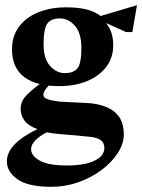

<svg xmlns="http://www.w3.org/2000/svg" viewBox="-20 -494 545 736"><path d="M177.6 222.1Q87.8 222.1 47 193.2Q6.3 164.4 6.3 124.9Q6.3 102.6 18.6 81.8Q31 61 56.9 40.8Q82.9 20.6 123.5 1.2Q87.9 -12.3 73.5 -32.1Q59.1 -51.9 59.1 -77Q59.1 -103 76 -122.7Q92.9 -142.4 132.1 -171.9Q99.4 -179.8 75.3 -196.8Q51.3 -213.9 38.6 -241Q26 -268.1 26 -304.9Q26 -356 53.3 -392.2Q80.5 -428.4 127.4 -447.1Q174.4 -465.9 233.9 -465.9Q280.2 -465.9 312.7 -457.6Q345.2 -449.2 365.7 -432.6L505.1 -474.1L487.4 -371H463.5L386.4 -405.8Q399.9 -389.9 407 -368.2Q414.1 -346.5 414.1 -321.6Q414.1 -272.5 387 -237.3Q359.9 -202 313.3 -182.9Q266.7 -163.9 206.9 -163.9Q196.5 -163.9 186.2 -164.5Q176 -165.1 166.5 -165.8Q156.8 -155.4 151.5 -146.6Q146.3 -137.7 146.3 -131Q146.3 -120 159.7 -114.7Q173.1 -109.4 206.4 -104.6L326 -98.4Q368.9 -93.6 397.3 -79.4Q425.7 -65.2 440.2 -40.5Q454.6 -15.7 454.6 21Q454.6 56.5 431.7 92.2Q408.9 127.9 370.1 157.1Q331.4 186.2 281.5 204.2Q231.6 222.1 177.6 222.1ZM237.6 140.4Q277.6 140.4 309.7 133.2Q341.7 126 360.9 110.6Q380 95.2 380 71.9Q380 56 369.4 45.7Q358.9 35.4 330.2 31Q302.1 27.9 269.6 25Q237.1 22.1 205.3 19.6Q192.6 18.2 181.3 16.9Q169.9 15.5 159.1 13.2Q132.6 26.7 115.9 43.7Q99.1 60.6 99.1 77.8Q99.1 102.6 132.1 121.5Q165.1 140.4 237.6 140.4ZM227.9 -213.7Q261.9 -213.7 276.9 -232.2Q292 -250.7 292 -311Q292 -366.6 267.2 -395Q242.4 -423.4 209.7 -423.4Q175.4 -423.4 161.2 -403.4Q147.1 -383.4 147.1 -324.4Q147.1 -268.5 172 -241.1Q196.9 -213.7 227.9 -213.7Z"/></svg>

Font: Ancizar Serif Light
Style: Regular
Weight: 300
Designer: Cesar Puertas, Viviana Monsalve, Julian Moncada, Julian Prieto, Jose Castro, Felipe Aragon, Mariel Hernandez, Sara Alarc
Version: Version 8.100